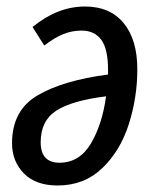

<svg xmlns="http://www.w3.org/2000/svg" viewBox="-20 -559 480 590"><path d="M402 -346Q402 -260 376 -178Q350 -96 294.5 -42.5Q239 11 157 11Q90 11 53.5 -26Q17 -63 17 -119Q17 -220 95.5 -266Q174 -312 312 -330V-344Q312 -409 291 -437Q270 -465 231 -465Q201 -465 174 -454Q147 -443 116 -419L80 -476Q157 -539 241 -539Q318 -539 360 -488Q402 -437 402 -346ZM306 -263Q201 -250 153 -219Q105 -188 105 -122Q105 -59 163 -59Q224 -59 259 -117.5Q294 -176 306 -263Z"/></svg>

Font: Fira Sans Extra Condensed
Style: Italic
Weight: 400
Width: 3
Italic angle: -8°
Designer: Carrois Corporate & Edenspiekermann AG
Foundry: Carrois Corporate GbR & Edenspiekermann AG
Version: Version 4.203